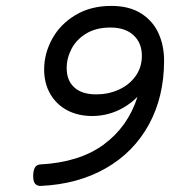

<svg xmlns="http://www.w3.org/2000/svg" viewBox="-20 -610 640 641"><path d="M527.8 -407.7Q527.8 -287.1 477.1 -194.3Q426.3 -101.6 333.3 -48.3Q240.2 4.9 116.7 10.7Q104.5 11.2 97.7 3.9Q90.8 -3.4 90.8 -22Q90.8 -60.1 114.3 -61Q245.1 -67.9 326.2 -127.4Q407.2 -187 439 -286.6Q407.2 -255.4 368.7 -239Q330.1 -222.7 287.6 -222.7Q240.7 -222.7 204.3 -241.9Q168 -261.2 147.7 -296.6Q127.4 -332 127.4 -377.9Q127.4 -431.2 154.1 -480Q180.7 -528.8 231.7 -559.6Q282.7 -590.3 351.6 -590.3Q411.1 -590.3 450.7 -565.4Q490.2 -540.5 509 -499.3Q527.8 -458 527.8 -407.7ZM202.6 -382.8Q202.6 -340.8 228.3 -317.9Q253.9 -294.9 301.3 -294.9Q341.3 -294.9 376.2 -310.5Q411.1 -326.2 432.4 -355.5Q453.6 -384.8 453.6 -423.8Q453.6 -466.8 425.8 -492.4Q397.9 -518.1 348.6 -518.1Q301.3 -518.1 268.3 -498.3Q235.4 -478.5 219 -447.3Q202.6 -416 202.6 -382.8Z"/></svg>

Font: Courier Prime Sans
Style: Italic
Weight: 400
Italic angle: -10°
Designer: Alan Dague-Greene
Foundry: Quote-Unquote Apps
Version: Version 3.020